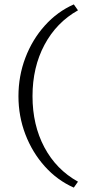

<svg xmlns="http://www.w3.org/2000/svg" viewBox="-20 -731 422 874"><path d="M64 -293Q64 -385 95.5 -468Q127 -551 184 -614.5Q241 -678 316 -711L335 -684Q237 -629 182.5 -527Q128 -425 128 -293Q128 -162 182 -60.5Q236 41 335 96L316 123Q241 90 184 26.5Q127 -37 95.5 -119.5Q64 -202 64 -293Z"/></svg>

Font: Ysabeau SC Semilight
Style: Regular
Weight: 300
Designer: Christian Thalmann (Catharsis Fonts)
Version: Version 0.003